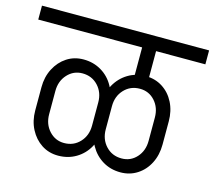

<svg xmlns="http://www.w3.org/2000/svg" viewBox="-116 -742 938 839"><g transform="rotate(15 353.0 -322.5)"><path d="M445 -417V-615H508V-417ZM-25 -567V-630H731V-567ZM212 -15Q170 -15 137 -36.5Q104 -58 84.5 -95.5Q65 -133 65 -180H128Q128 -135 155.5 -105Q183 -75 223 -75ZM65 -180V-285H128V-180ZM212 -15 223 -75Q266 -75 294 -105Q322 -135 322 -180H370Q370 -133 349.5 -95.5Q329 -58 293 -36.5Q257 -15 212 -15ZM65 -285Q65 -332 84.5 -369.5Q104 -407 137 -428.5Q170 -450 212 -450L223 -390Q183 -390 155.5 -360Q128 -330 128 -285ZM494 -15Q449 -15 413.5 -36.5Q378 -58 357 -95.5Q336 -133 336 -180H384Q384 -135 412 -105Q440 -75 483 -75ZM322 -180V-285H384V-180ZM322 -285Q322 -330 294 -360Q266 -390 223 -390L212 -450Q257 -450 293 -428.5Q329 -407 349.5 -369.5Q370 -332 370 -285ZM494 -15 483 -75Q524 -75 551 -105Q578 -135 578 -180H641Q641 -133 622 -95.5Q603 -58 569.5 -36.5Q536 -15 494 -15ZM336 -285Q336 -332 357 -369.5Q378 -407 413.5 -428.5Q449 -450 494 -450L483 -390Q440 -390 412 -360Q384 -330 384 -285ZM578 -180V-285H641V-180ZM578 -285Q578 -330 551 -360Q524 -390 483 -390L494 -450Q536 -450 569.5 -428.5Q603 -407 622 -369.5Q641 -332 641 -285Z"/></g></svg>

Font: Akshar Light
Style: Regular
Weight: 300
Designer: Tall Chai
Foundry: Tall Chai
Version: Version 1.100